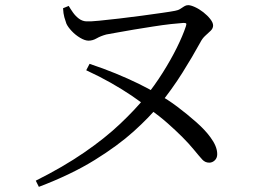

<svg xmlns="http://www.w3.org/2000/svg" viewBox="-20 -702 1040 746"><path d="M119 0Q225 -53 306.5 -109Q388 -165 447 -221Q506 -277 544 -324Q581 -370 612.5 -420Q644 -470 667 -516.5Q690 -563 702 -599Q705 -608 703.5 -610.5Q702 -613 693 -613Q676 -612 644.5 -608.5Q613 -605 575 -599Q537 -593 500 -587Q463 -581 434.5 -575.5Q406 -570 393 -568Q371 -562 355.5 -553Q340 -544 324 -544Q310 -544 291.5 -555Q273 -566 258.5 -581.5Q244 -597 238 -610Q234 -621 230 -635Q226 -649 225 -670L247 -679Q254 -667 263.5 -653.5Q273 -640 286 -630Q299 -620 315 -619Q330 -618 365 -621.5Q400 -625 443.5 -630Q487 -635 531 -641Q575 -647 610 -652Q645 -657 660 -660Q672 -662 680.5 -667.5Q689 -673 696 -677.5Q703 -682 711 -682Q721 -682 737.5 -674.5Q754 -667 770 -654.5Q786 -642 797 -628Q808 -614 808 -603Q808 -592 799 -583Q790 -574 778 -563.5Q766 -553 757 -535Q728 -482 688.5 -419Q649 -356 598 -293Q561 -247 499.5 -191.5Q438 -136 347.5 -80Q257 -24 131 24ZM793 -70Q777 -70 766 -82Q755 -94 732 -122Q713 -145 688.5 -169.5Q664 -194 632.5 -222Q601 -250 558 -281Q529 -305 492 -330Q455 -355 411 -380Q367 -405 315 -429L328 -454Q382 -436 429.5 -416.5Q477 -397 519 -376.5Q561 -356 597 -334Q631 -316 669.5 -287Q708 -258 743 -227Q778 -196 798 -168Q810 -152 817 -135.5Q824 -119 824 -103Q824 -88 814.5 -79Q805 -70 793 -70Z"/></svg>

Font: Noto Serif TC
Style: Regular
Weight: 400
Designer: Ryoko NISHIZUKA  (kana & ideographs); Frank Grießhammer (Latin, Greek & Cyrillic); Wenlong ZHANG  (bopomofo); Sandoll Co
Foundry: Adobe
Version: Version 2.003-H1;hotconv 1.1.1;makeotfexe 2.6.0